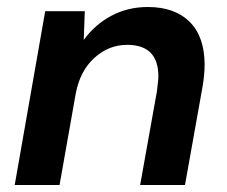

<svg xmlns="http://www.w3.org/2000/svg" viewBox="-20 -528 649 548"><path d="M22 0 109 -496H222L219 -414Q250 -457 297 -482.5Q344 -508 402 -508Q479 -508 521.5 -465.5Q564 -423 564 -343Q564 -315 558 -280L508 0H380L428 -268Q429 -280 430.5 -290.5Q432 -301 432 -310Q432 -400 343 -400Q290 -400 249 -362.5Q208 -325 196 -260L150 0Z"/></svg>

Font: DeepMind Sans
Style: Bold Italic
Weight: 700
Italic angle: -10°
Designer: Jonny Pinhorn / Modifications: Colophon Foundry
Foundry: Colophon Foundry
Version: Version 1.002; ttfautohint (v1.8.2)